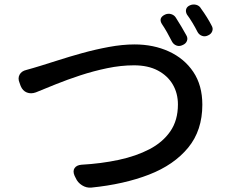

<svg xmlns="http://www.w3.org/2000/svg" viewBox="-20 -846 1040 873"><path d="M69 -469Q60 -490 69 -506.5Q78 -523 100 -528Q112 -531 130 -536.5Q148 -542 165 -547Q195 -556 244.5 -572Q294 -588 353.5 -604.5Q413 -621 475 -632.5Q537 -644 592 -644Q678 -644 748 -612Q818 -580 859 -519Q900 -458 900 -370Q900 -253 835.5 -174.5Q771 -96 657.5 -52Q544 -8 395 7Q373 9 353 -3.5Q333 -16 324 -37L319 -47Q310 -68 319 -81.5Q328 -95 350 -97Q440 -102 519.5 -119Q599 -136 659.5 -167.5Q720 -199 754.5 -249Q789 -299 789 -371Q789 -422 765.5 -462Q742 -502 697.5 -525.5Q653 -549 589 -549Q530 -549 467.5 -536Q405 -523 345.5 -503.5Q286 -484 234 -463Q182 -442 143 -426Q121 -418 102 -425.5Q83 -433 74 -455ZM731 -780Q745 -786 759 -781.5Q773 -777 780 -765Q792 -746 805 -724.5Q818 -703 827 -686Q835 -673 830 -660Q825 -647 810 -641Q796 -634 782.5 -639Q769 -644 762 -657Q752 -677 739.5 -699Q727 -721 716 -737Q699 -765 731 -780ZM844 -822Q858 -828 872.5 -824Q887 -820 894 -807Q908 -788 921 -767Q934 -746 942 -730Q950 -717 945 -704Q940 -691 926 -685Q912 -678 898.5 -683Q885 -688 878 -701Q868 -721 855 -742.5Q842 -764 830 -780Q823 -793 826.5 -804.5Q830 -816 844 -822Z"/></svg>

Font: Chiron GoRound TC M
Style: Regular
Weight: 500
Designer: Ryoko NISHIZUKA 西塚涼子 (kana, bopomofo & ideographs); Paul D. Hunt (Latin, Greek & Cyrillic); Sandoll Communications 산돌커뮤니
Foundry: Adobe
Version: Version 1.000;hotconv 1.1.1;makeotfexe 2.6.0